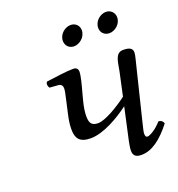

<svg xmlns="http://www.w3.org/2000/svg" viewBox="-117 -714 762 821"><g transform="rotate(-20 264.0 -303.5)"><path d="M240 -320C251 -359 261 -398 261 -415C261 -429 253 -436 240 -436C208 -436 163 -429 116 -423C109 -415 111 -404 117 -395L157 -392C169 -391 175 -382 175 -372C175 -363 173 -349 166 -321L151 -254C146 -230 144 -213 144 -195C144 -156 157 -131 210 -131C268 -131 344 -176 390 -211L369 -115C362 -84 352 -42 352 -23C352 -4 359 10 389 10C437 10 482 -24 528 -83C525 -92 519 -100 505 -100C479 -70 450 -55 440 -55C433 -55 430 -60 430 -72C430 -81 435 -98 441 -124L497 -352C501 -370 510 -400 510 -412C510 -429 500 -439 468 -439C430 -439 430 -395 422 -357L399 -251C358 -220 294 -181 261 -181C228 -181 223 -200 223 -227C223 -244 226 -266 233 -293ZM454 -617C429 -617 400 -595 400 -563C400 -542 416 -526 438 -526C463 -526 492 -548 492 -579C492 -600 476 -617 454 -617ZM293 -616C268 -616 239 -594 239 -563C239 -541 255 -525 277 -525C301 -525 331 -547 331 -579C331 -600 315 -616 293 -616Z"/></g></svg>

Font: Libertinus Serif
Style: Italic
Weight: 400
Italic angle: -12°
Designer: Philipp H. Poll, Khaled Hosny
Foundry: Caleb Maclennan
Version: Version 7.050;RELEASE